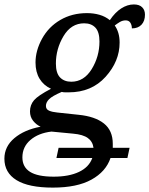

<svg xmlns="http://www.w3.org/2000/svg" viewBox="-55 -605 673 865"><path d="M519 106.9H442.9Q421.9 168.5 356.9 204.3Q292 240.2 183.1 240.2Q73.7 240.2 19.3 206.5Q-35.2 172.9 -35.2 109.9Q-35.2 55.2 9.8 17.3Q54.7 -20.5 127.9 -34.2Q108.4 -43 94.2 -60.8Q80.1 -78.6 80.1 -103Q80.1 -132.3 98.4 -153.6Q116.7 -174.8 174.8 -205.1Q141.6 -220.2 123.3 -250.2Q105 -280.3 105 -323.2Q105 -377 134.5 -430.7Q164.1 -484.4 216.8 -515.1Q269.5 -545.9 336.9 -545.9Q367.2 -545.9 393.3 -538.3Q419.4 -530.8 439.9 -514.2Q463.4 -549.3 491.2 -567.1Q519 -585 547.9 -585Q572.8 -585 585.4 -572.3Q598.1 -559.6 598.1 -539.1Q598.1 -510.3 582.5 -493.7Q566.9 -477.1 539.1 -477.1Q539.1 -492.2 532.2 -502.7Q525.4 -513.2 511.2 -513.2Q497.1 -513.2 484.9 -505.9Q472.7 -498.5 461.9 -490.2Q472.7 -475.1 478.3 -455.8Q483.9 -436.5 483.9 -413.1Q483.9 -329.1 420.7 -259Q357.4 -189 254.9 -189Q246.6 -189 238.5 -189Q230.5 -189 223.1 -190.9Q180.2 -172.4 166 -158Q151.9 -143.6 151.9 -127.9Q151.9 -112.3 166.5 -106.2Q181.2 -100.1 203.1 -98.1L298.8 -87.9Q373 -80.6 413.1 -48.8Q453.1 -17.1 453.1 43V61H528.8ZM360.8 106.9H199.2L209 61H366.2Q362.8 33.2 341.1 17.1Q319.3 1 273.9 -2.9L176.8 -12.2Q118.2 -5.4 82 25.6Q45.9 56.6 45.9 104Q45.9 147.5 80.3 169.2Q114.7 190.9 187 190.9Q255.9 190.9 301 169.4Q346.2 147.9 360.8 106.9ZM266.1 -236.8Q323.2 -236.8 358.2 -293.7Q393.1 -350.6 393.1 -418Q393.1 -460.9 374.8 -480.5Q356.4 -500 324.2 -500Q265.6 -500 231.2 -442.4Q196.8 -384.8 196.8 -318.8Q196.8 -275.4 215.6 -256.1Q234.4 -236.8 266.1 -236.8Z"/></svg>

Font: Droid Serif
Style: Italic
Weight: 400
Italic angle: -12°
Designer: Monotype Design team
Foundry: Monotype Imaging Inc.
Version: Version 1.03